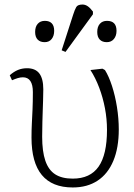

<svg xmlns="http://www.w3.org/2000/svg" viewBox="-20 -813 593 847"><path d="M301 14Q210 14 164.5 -41Q119 -96 119 -206Q119 -239 120.5 -268Q122 -297 123.5 -330Q125 -363 125 -407Q125 -439 114 -455.5Q103 -472 81 -472Q70 -472 58.5 -468.5Q47 -465 33 -459L23 -481Q41 -497 59.5 -504.5Q78 -512 99 -512Q136 -512 153.5 -489Q171 -466 171 -419Q171 -391 170 -368.5Q169 -346 168.5 -324.5Q168 -303 167 -275.5Q166 -248 166 -210Q166 -145 180 -104Q194 -63 223.5 -44Q253 -25 301 -25Q378 -25 415 -78Q452 -131 452 -240Q452 -288 443 -335.5Q434 -383 417.5 -426.5Q401 -470 379 -504L432 -510L443 -504Q460 -477 474 -434Q488 -391 496 -340.5Q504 -290 504 -242Q504 -161 480 -103.5Q456 -46 410.5 -16Q365 14 301 14ZM269 -584 252 -591 303 -749Q310 -771 316.5 -782Q323 -793 344 -793Q356 -793 367 -785.5Q378 -778 390 -762V-750ZM177 -627Q157 -627 146 -638.5Q135 -650 135 -672Q135 -695 146.5 -708Q158 -721 178 -721Q198 -721 208.5 -710Q219 -699 219 -677Q219 -655 208 -641Q197 -627 177 -627ZM451 -627Q431 -627 420 -638.5Q409 -650 409 -672Q409 -695 420.5 -708Q432 -721 452 -721Q473 -721 483.5 -710Q494 -699 494 -677Q494 -655 482.5 -641Q471 -627 451 -627Z"/></svg>

Font: Literata 18pt ExtraLight
Style: Regular
Weight: 250
Designer: Latin by Veronika Burian and Jose Scaglione. Greek by Irene Vlachou. Cyrillic by Vera Evstafieva.
Foundry: TypeTogether
Version: Version 3.103;gftools[0.9.29]